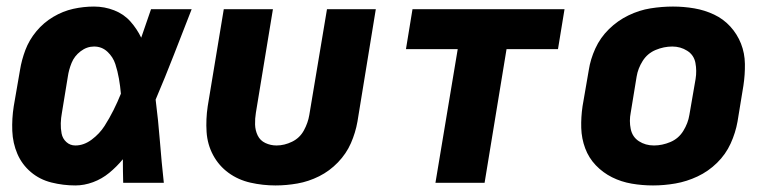

<svg xmlns="http://www.w3.org/2000/svg" viewBox="-20 -558 2344 586"><path d="M210 8Q237 8 264 -2Q291 -12 313.5 -30.5Q336 -49 355 -72Q355 -36 356 0H480Q473 -64 468 -127.5Q463 -191 455 -254Q484 -322 511 -391.5Q538 -461 565 -530H441Q426 -486 411 -443Q398 -470 378 -492.5Q358 -515 328.5 -526.5Q299 -538 267 -538Q235 -538 203.5 -531Q172 -524 142.5 -506.5Q113 -489 91 -462.5Q69 -436 57.5 -405.5Q46 -375 41 -344L22 -234Q16 -196 17.5 -158.5Q19 -121 33 -88.5Q47 -56 74 -33Q101 -10 137 -1Q173 8 210 8ZM210 -114Q194 -114 182.5 -124.5Q171 -135 168 -150.5Q165 -166 165.5 -182Q166 -198 169 -214L187 -324Q190 -345 198.5 -366Q207 -387 226 -401.5Q245 -416 267 -416Q291 -416 308 -400Q325 -384 332 -362.5Q339 -341 343 -318Q347 -295 349 -272Q339 -247 326.5 -222Q314 -197 299 -173.5Q284 -150 260 -132Q236 -114 210 -114Z M821 8Q854 8 888 2Q922 -4 954 -20Q986 -36 1011.5 -62.5Q1037 -89 1051 -121Q1065 -153 1071 -187L1127 -530H978L924 -207Q920 -183 907.5 -160Q895 -137 871.5 -125.5Q848 -114 824 -114Q806 -114 790 -121.5Q774 -129 766.5 -144.5Q759 -160 758.5 -178Q758 -196 761 -214L813 -530H663L614 -234Q608 -194 610.5 -155.5Q613 -117 630.5 -84.5Q648 -52 677.5 -30.5Q707 -9 744.5 -0.5Q782 8 821 8Z M1309 0H1459L1526 -408H1683L1703 -530H1239L1219 -408H1377Z M1973 8Q2007 8 2041.5 2Q2076 -4 2109 -19.5Q2142 -35 2168.5 -61Q2195 -87 2210 -120Q2225 -153 2231 -187L2249 -297Q2254 -330 2253.5 -363Q2253 -396 2241.5 -425Q2230 -454 2209 -477Q2188 -500 2159.5 -513.5Q2131 -527 2099 -532.5Q2067 -538 2034 -538Q2000 -538 1965.5 -532.5Q1931 -527 1898 -511Q1865 -495 1838.5 -469Q1812 -443 1797 -410Q1782 -377 1777 -344L1758 -234Q1753 -200 1754 -167.5Q1755 -135 1766 -105.5Q1777 -76 1798.5 -53.5Q1820 -31 1848 -17Q1876 -3 1908 2.5Q1940 8 1973 8ZM1976 -114Q1950 -114 1930 -127Q1910 -140 1905 -164.5Q1900 -189 1905 -214L1923 -324Q1927 -349 1941.5 -372Q1956 -395 1981 -405.5Q2006 -416 2032 -416Q2057 -416 2077.5 -403Q2098 -390 2102.5 -366Q2107 -342 2103 -317L2084 -207Q2080 -182 2065.5 -158.5Q2051 -135 2026 -124.5Q2001 -114 1976 -114Z"/></svg>

Font: Iosevka Sparkle Heavy Oblique
Style: Regular
Weight: 900
Italic angle: -9°
Designer: Belleve Invis
Foundry: Belleve Invis
Version: Version 4.5.0; ttfautohint (v1.8.3)